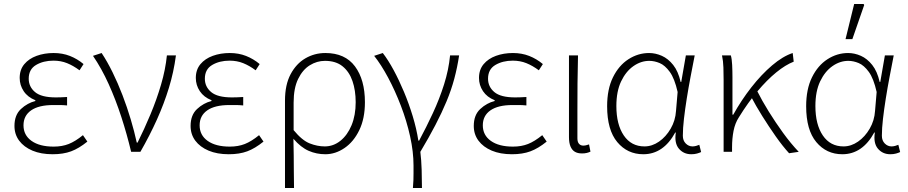

<svg xmlns="http://www.w3.org/2000/svg" viewBox="-20 -756 4522 956"><path d="M242 12Q184 12 141.5 -6Q99 -24 75.5 -55.5Q52 -87 52 -129Q52 -183 84 -213Q116 -243 156 -253V-257Q118 -272 98 -302Q78 -332 78 -368Q78 -409 101 -436.5Q124 -464 162.5 -478Q201 -492 247 -492Q291 -492 328 -477.5Q365 -463 396 -437L376 -406Q345 -429 314 -441.5Q283 -454 246 -454Q196 -454 159.5 -432.5Q123 -411 123 -364Q123 -324 154.5 -297.5Q186 -271 258 -271Q272 -271 283.5 -271.5Q295 -272 314 -273V-231Q293 -233 277.5 -233Q262 -233 245 -233Q173 -233 135 -206.5Q97 -180 97 -132Q97 -83 137 -54.5Q177 -26 247 -26Q289 -26 322 -39Q355 -52 393 -83L415 -51Q373 -17 334 -2.5Q295 12 242 12Z M633 0Q612 -88 584 -174Q556 -260 521 -337.5Q486 -415 443 -478L486 -492Q514 -450 540.5 -396Q567 -342 590 -282Q613 -222 631 -161.5Q649 -101 661 -46H665Q698 -112 729 -186Q760 -260 782 -335Q804 -410 811 -480H856Q845 -397 821 -318.5Q797 -240 761.5 -161Q726 -82 679 0Z M1119 12Q1061 12 1018.5 -6Q976 -24 952.5 -55.5Q929 -87 929 -129Q929 -183 961 -213Q993 -243 1033 -253V-257Q995 -272 975 -302Q955 -332 955 -368Q955 -409 978 -436.5Q1001 -464 1039.5 -478Q1078 -492 1124 -492Q1168 -492 1205 -477.5Q1242 -463 1273 -437L1253 -406Q1222 -429 1191 -441.5Q1160 -454 1123 -454Q1073 -454 1036.5 -432.5Q1000 -411 1000 -364Q1000 -324 1031.5 -297.5Q1063 -271 1135 -271Q1149 -271 1160.5 -271.5Q1172 -272 1191 -273V-231Q1170 -233 1154.5 -233Q1139 -233 1122 -233Q1050 -233 1012 -206.5Q974 -180 974 -132Q974 -83 1014 -54.5Q1054 -26 1124 -26Q1166 -26 1199 -39Q1232 -52 1270 -83L1292 -51Q1250 -17 1211 -2.5Q1172 12 1119 12Z M1399 180V-255Q1399 -334 1427 -386.5Q1455 -439 1500.5 -465.5Q1546 -492 1600 -492Q1698 -492 1747.5 -425.5Q1797 -359 1797 -247Q1797 -166 1769 -108Q1741 -50 1695.5 -19Q1650 12 1600 12Q1556 12 1517 -5Q1478 -22 1441 -65Q1442 -18 1442.5 19.5Q1443 57 1443 95Q1443 133 1444 180ZM1597 -27Q1640 -27 1675 -55Q1710 -83 1730.5 -132.5Q1751 -182 1751 -247Q1751 -306 1735 -352.5Q1719 -399 1685.5 -426Q1652 -453 1598 -453Q1558 -453 1522.5 -431Q1487 -409 1464.5 -363Q1442 -317 1442 -245V-108Q1484 -57 1522 -42Q1560 -27 1597 -27Z M2036 180Q2038 157 2038.5 140.5Q2039 124 2039 107.5Q2039 91 2039 68Q2039 0 2022 -77Q2005 -154 1976 -229.5Q1947 -305 1912.5 -369.5Q1878 -434 1843 -478L1886 -492Q1913 -457 1940 -407Q1967 -357 1991.5 -298.5Q2016 -240 2035 -177.5Q2054 -115 2063 -56H2067Q2103 -123 2135.5 -193Q2168 -263 2191 -335.5Q2214 -408 2221 -480H2266Q2257 -420 2242 -364Q2227 -308 2203.5 -251.5Q2180 -195 2148 -133.5Q2116 -72 2073 0Q2078 41 2079.5 89.5Q2081 138 2081 180Z M2529 12Q2471 12 2428.5 -6Q2386 -24 2362.5 -55.5Q2339 -87 2339 -129Q2339 -183 2371 -213Q2403 -243 2443 -253V-257Q2405 -272 2385 -302Q2365 -332 2365 -368Q2365 -409 2388 -436.5Q2411 -464 2449.5 -478Q2488 -492 2534 -492Q2578 -492 2615 -477.5Q2652 -463 2683 -437L2663 -406Q2632 -429 2601 -441.5Q2570 -454 2533 -454Q2483 -454 2446.5 -432.5Q2410 -411 2410 -364Q2410 -324 2441.5 -297.5Q2473 -271 2545 -271Q2559 -271 2570.5 -271.5Q2582 -272 2601 -273V-231Q2580 -233 2564.5 -233Q2549 -233 2532 -233Q2460 -233 2422 -206.5Q2384 -180 2384 -132Q2384 -83 2424 -54.5Q2464 -26 2534 -26Q2576 -26 2609 -39Q2642 -52 2680 -83L2702 -51Q2660 -17 2621 -2.5Q2582 12 2529 12Z M2878 8Q2856 8 2842 -0.5Q2828 -9 2820.5 -27Q2813 -45 2813 -73V-480H2858Q2856 -410 2855.5 -340.5Q2855 -271 2855 -203Q2855 -135 2855 -67Q2855 -49 2863 -40Q2871 -31 2884 -31Q2891 -31 2897.5 -32.5Q2904 -34 2913 -37L2920 -1Q2912 3 2901.5 5.5Q2891 8 2878 8Z M3183 12Q3104 12 3053.5 -48.5Q3003 -109 3003 -227Q3003 -312 3032 -371Q3061 -430 3109 -461Q3157 -492 3212 -492Q3244 -492 3275.5 -478Q3307 -464 3332 -432.5Q3357 -401 3369 -348H3372L3395 -480H3439Q3429 -429 3418.5 -374Q3408 -319 3399.5 -265.5Q3391 -212 3385.5 -164.5Q3380 -117 3380 -80Q3380 -56 3394.5 -41.5Q3409 -27 3428 -27Q3437 -27 3446 -29.5Q3455 -32 3462 -35L3471 1Q3463 5 3450.5 8.5Q3438 12 3422 12Q3384 12 3360.5 -15.5Q3337 -43 3345 -96H3342Q3283 12 3183 12ZM3189 -27Q3227 -27 3261.5 -51Q3296 -75 3319.5 -115.5Q3343 -156 3346 -204L3354 -298Q3339 -365 3315 -398Q3291 -431 3264.5 -442Q3238 -453 3213 -453Q3171 -453 3133.5 -426.5Q3096 -400 3072.5 -350.5Q3049 -301 3049 -228Q3049 -136 3086 -81.5Q3123 -27 3189 -27Z M3583 0V-358Q3583 -387 3582 -419.5Q3581 -452 3575 -480H3619Q3624 -463 3625.5 -433Q3627 -403 3627 -372V-185H3631Q3671 -257 3721 -321Q3771 -385 3824.5 -430.5Q3878 -476 3927 -492L3932 -449Q3891 -433 3845 -395.5Q3799 -358 3751.5 -301.5Q3704 -245 3659 -172Q3640 -143 3632.5 -104.5Q3625 -66 3625 -23V0ZM3909 7Q3877 -28 3842.5 -77Q3808 -126 3775.5 -178Q3743 -230 3719 -276L3750 -303Q3774 -255 3807.5 -201Q3841 -147 3879 -94.5Q3917 -42 3957 0Z M4174 12Q4095 12 4044.5 -48.5Q3994 -109 3994 -227Q3994 -312 4023 -371Q4052 -430 4100 -461Q4148 -492 4203 -492Q4235 -492 4266.5 -478Q4298 -464 4323 -432.5Q4348 -401 4360 -348H4363L4386 -480H4430Q4420 -429 4409.5 -374Q4399 -319 4390.5 -265.5Q4382 -212 4376.5 -164.5Q4371 -117 4371 -80Q4371 -56 4385.5 -41.5Q4400 -27 4419 -27Q4428 -27 4437 -29.5Q4446 -32 4453 -35L4462 1Q4454 5 4441.5 8.5Q4429 12 4413 12Q4375 12 4351.5 -15.5Q4328 -43 4336 -96H4333Q4274 12 4174 12ZM4180 -27Q4218 -27 4252.5 -51Q4287 -75 4310.5 -115.5Q4334 -156 4337 -204L4345 -298Q4330 -365 4306 -398Q4282 -431 4255.5 -442Q4229 -453 4204 -453Q4162 -453 4124.5 -426.5Q4087 -400 4063.5 -350.5Q4040 -301 4040 -228Q4040 -136 4077 -81.5Q4114 -27 4180 -27ZM4190 -561 4233 -736H4280L4283 -731L4224 -561Z"/></svg>

Font: Source Sans 3 Light
Style: Regular
Weight: 300
Designer: Paul D. Hunt
Foundry: Adobe
Version: Version 3.052;hotconv 1.1.0;makeotfexe 2.6.0